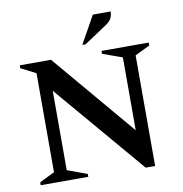

<svg xmlns="http://www.w3.org/2000/svg" viewBox="-92 -949 994 1041"><g transform="rotate(-10 404.5 -428.5)"><path d="M49 0V-16L132 -57V-602L50 -644V-660H222L608 -204V-605L500 -644V-660H760V-644L678 -604V5H626L202 -493V-56L311 -16V0ZM403 -710 488 -862H586Q586 -845 579 -828Q572 -811 549 -795L421 -710Z"/></g></svg>

Font: Spectral SC SemiBold
Style: Regular
Weight: 600
Designer: Jean-Baptiste Levee
Foundry: Production Type
Version: Version 2.001